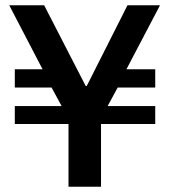

<svg xmlns="http://www.w3.org/2000/svg" viewBox="-20 -706 640 726"><path d="M239 0V-237H36V-305H213L175 -375H36V-444H141L15 -686H147L304 -381H308L462 -686H585L458 -444H567V-375H425L387 -305H567V-237H362V0Z"/></svg>

Font: Chivo Mono Medium
Style: Regular
Weight: 500
Monospace: yes
Designer: Hector Gatti
Foundry: Omnibus-Type
Version: Version 1.008